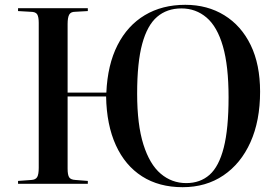

<svg xmlns="http://www.w3.org/2000/svg" viewBox="-20 -764 1151 798"><path d="M739 14Q641 14 570.5 -31Q500 -76 461.5 -160.5Q423 -245 421 -363H261V-63Q261 -37 267.5 -27Q274 -17 294 -16L345 -12V0H55V-12L110 -16Q128 -17 134.5 -28Q141 -39 141 -67V-669Q141 -694 134.5 -704.5Q128 -715 107 -715L55 -718V-730H345V-718L292 -715Q274 -715 267.5 -703Q261 -691 261 -664V-379H422Q427 -495 468.5 -576.5Q510 -658 582 -701Q654 -744 750 -744Q842 -744 912.5 -700.5Q983 -657 1022 -576.5Q1061 -496 1061 -383Q1061 -262 1021 -173Q981 -84 908.5 -35Q836 14 739 14ZM754 -3Q812 -3 851 -37.5Q890 -72 910 -150.5Q930 -229 930 -360Q930 -490 906.5 -571.5Q883 -653 838.5 -691Q794 -729 734 -729Q674 -729 633 -694Q592 -659 571 -581.5Q550 -504 550 -375Q550 -246 576 -163.5Q602 -81 648 -42Q694 -3 754 -3Z"/></svg>

Font: Literata 72pt Medium
Style: Regular
Weight: 500
Designer: Latin by Veronika Burian and Jose Scaglione. Greek by Irene Vlachou. Cyrillic by Vera Evstafieva.
Foundry: TypeTogether
Version: Version 3.002